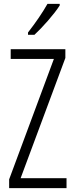

<svg xmlns="http://www.w3.org/2000/svg" viewBox="-20 -967 382 987"><path d="M287 -939V-947H224C196 -898 165 -853 124 -800V-788H157C197 -825 258 -893 287 -939ZM322 0V-51H86L316 -669V-714H35V-664H257L27 -45V0Z"/></svg>

Font: Noto Sans Lao ExtraCondensed Light
Style: Regular
Weight: 300
Width: 2
Designer: Monotype Design Team
Foundry: Monotype Imaging Inc.
Version: Version 2.003